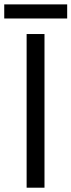

<svg xmlns="http://www.w3.org/2000/svg" viewBox="-26 -872 332 892"><path d="M97.7 0V-713.9H180.7V0ZM286.1 -851.6V-786.1H-6.3V-851.6Z"/></svg>

Font: Wonky
Style: Regular
Weight: 400
Designer: Monotype Design Team
Foundry: Monotype Imaging Inc.
Version: Version 3.000